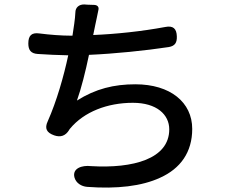

<svg xmlns="http://www.w3.org/2000/svg" viewBox="-20 -802 1020 861"><path d="M698 -5C789 -46 842 -119 842 -224C842 -343 744 -424 587 -424C491 -424 409 -404 325 -351C344 -404 364 -483 379 -556C494 -561 631 -575 737 -591C765 -596 774 -611 773 -639C772 -674 756 -688 721 -681C614 -661 497 -649 398 -645L407 -689C412 -710 416 -733 421 -756C425 -770 418 -779 403 -780L372 -781L359 -782C334 -783 318 -768 318 -746C317 -731 316 -715 313 -696L305 -642H300C256 -642 204 -646 157 -652C122 -657 107 -643 107 -607C107 -577 119 -562 149 -560C192 -557 237 -555 286 -554C266 -460 234 -348 194 -258C179 -226 189 -207 223 -195C252 -185 274 -193 290 -219C291 -221 292 -223 294 -225C357 -301 462 -341 576 -341C683 -341 739 -288 739 -222C739 -89 576 -46 389 -57C347 -62 303 -47 314 -6C321 19 345 34 371 36C504 46 616 33 698 -5Z"/></svg>

Font: GenSenRounded2 TW M
Style: Regular
Weight: 500
Version: Version 2.100;PS 2.1;hotconv 16.6.51;makeotf.lib2.5.65220 DE